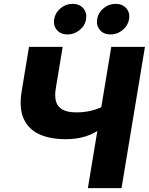

<svg xmlns="http://www.w3.org/2000/svg" viewBox="-20 -969 767 989"><path d="M318.4 -252Q239.3 -252 183.1 -277.1Q127 -302.2 102.1 -357.2Q77.1 -412.1 91.8 -500L129.4 -727.5H302.7L267.6 -515.1Q260.7 -475.1 268.3 -447.3Q275.9 -419.4 301.3 -404.8Q326.7 -390.1 373.5 -390.1Q425.3 -390.1 468.5 -404.1Q511.7 -418 541 -436.5L522 -321.3Q470.2 -282.2 423.1 -267.1Q376 -252 318.4 -252ZM432.6 0 553.2 -727.5H726.6L606 0ZM549.3 -791.5Q514.6 -791.5 494.9 -814.2Q475.1 -836.9 480.5 -870.6Q485.8 -903.8 513.4 -926.5Q541 -949.2 575.7 -949.2Q610.4 -949.2 630.4 -926.5Q650.4 -903.8 645 -870.6Q639.2 -836.9 611.6 -814.2Q584 -791.5 549.3 -791.5ZM327.6 -791.5Q293 -791.5 273.2 -814.2Q253.4 -836.9 259.3 -870.6Q264.6 -903.8 292 -926.5Q319.3 -949.2 354 -949.2Q388.7 -949.2 408.7 -926.5Q428.7 -903.8 423.3 -870.6Q418 -836.9 390.1 -814.2Q362.3 -791.5 327.6 -791.5Z"/></svg>

Font: Inter 20pt ExtraBold
Style: Italic
Weight: 800
Italic angle: -9.3988°
Version: Version 4.001;git-66647c0bb